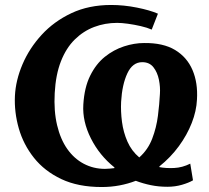

<svg xmlns="http://www.w3.org/2000/svg" viewBox="-20 -736 839 772"><path d="M389 16Q294 16 226.5 -16Q159 -48 116.5 -101.5Q74 -155 55.5 -220Q37 -285 40 -350Q43 -413 70.5 -477.5Q98 -542 147.5 -596Q197 -650 267 -683Q337 -716 427 -716Q478 -716 530.5 -705.5Q583 -695 615 -681L590 -617Q572 -625 546 -631Q520 -637 494.5 -640.5Q469 -644 451 -644Q402 -644 358.5 -627.5Q315 -611 280.5 -577Q246 -543 225 -489.5Q204 -436 200 -362Q196 -290 209.5 -233Q223 -176 250.5 -137Q278 -98 317 -77.5Q356 -57 402 -57Q412 -57 421 -58Q430 -59 440 -60V-63Q380 -111 345.5 -179.5Q311 -248 315 -315Q319 -384 342.5 -431.5Q366 -479 401.5 -507.5Q437 -536 478.5 -549.5Q520 -563 559 -563Q636 -564 684 -535Q732 -506 754 -454.5Q776 -403 772 -336Q770 -290 751 -241.5Q732 -193 699 -148Q666 -103 621 -67V-64Q647 -59 680 -60.5Q713 -62 745 -78L756 -11Q739 -1 711.5 7Q684 15 653 15Q618 15 586.5 8.5Q555 2 526 -9Q495 3 460.5 9.5Q426 16 389 16ZM540 -103Q575 -134 592 -178.5Q609 -223 615 -270.5Q621 -318 623 -358Q625 -386 619 -415.5Q613 -445 597 -465.5Q581 -486 552 -486Q513 -486 492 -441Q471 -396 467 -327Q465 -288 470.5 -246Q476 -204 492.5 -166.5Q509 -129 540 -103Z"/></svg>

Font: Lora
Style: Italic
Weight: 400
Italic angle: -3°
Designer: Olga Karpushina, Alexei Vanyashin (Cyrillic)
Foundry: Cyreal
Version: Version 3.008